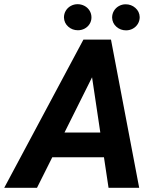

<svg xmlns="http://www.w3.org/2000/svg" viewBox="-71 -901 744 921"><path d="M301.3 -880.9Q318.8 -880.9 334.2 -872.8Q349.6 -864.7 358.6 -850.1Q367.7 -835.4 367.7 -817.4Q367.7 -800.3 358.9 -786.1Q350.1 -772 335.2 -763.9Q320.3 -755.9 302.7 -755.9Q275.9 -755.9 256.3 -773.2Q236.8 -790.5 235.8 -816.9Q235.8 -835 244.6 -849.6Q253.4 -864.3 268.6 -872.6Q283.7 -880.9 301.3 -880.9ZM531.7 -880.4Q558.6 -880.4 578.4 -863Q598.1 -845.7 599.1 -819.3Q599.1 -801.3 590.3 -786.6Q581.5 -772 566.4 -763.7Q551.3 -755.4 533.7 -755.4Q506.8 -755.4 487.3 -772.7Q467.8 -790 466.8 -816.4Q466.8 -834 475.3 -848.6Q483.9 -863.3 499 -871.8Q514.2 -880.4 531.7 -880.4ZM-50.8 0 329.1 -710.9H461.4L596.7 0H449.7L427.7 -146.5H179.7L106.4 0ZM238.3 -265.1H410.2L370.6 -530.3Z"/></svg>

Font: Mardoto
Style: Bold Italic
Weight: 700
Italic angle: -12°
Designer: Christian Robertson, Vahan Hovhannisyan
Foundry: Google
Version: Version 1.000